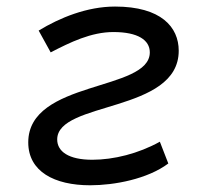

<svg xmlns="http://www.w3.org/2000/svg" viewBox="-20 -547 626 577"><path d="M251 9.8C323.2 9.8 423.3 -8.8 485.8 -55.7L460.4 -121.1C396 -85.4 321.8 -66.9 257.3 -66.9C186 -66.9 151.9 -91.8 151.9 -127.9C151.9 -243.7 517.1 -207 517.1 -394.5C517.1 -465.8 463.9 -527.3 325.7 -527.3C241.7 -527.3 159.7 -493.7 96.2 -455.1L132.3 -389.6C190.9 -419.9 253.9 -450.7 320.8 -450.7C395 -450.7 430.2 -426.3 430.2 -389.6C430.2 -271.5 64.9 -307.1 64.9 -119.1C64.9 -31.7 143.1 9.8 251 9.8Z"/></svg>

Font: Cascadia Code SemiLight
Style: Italic
Weight: 350
Italic angle: -10°
Monospace: yes
Designer: Aaron Bell
Foundry: Saja Typeworks
Version: Version 2404.023